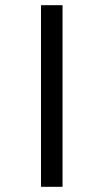

<svg xmlns="http://www.w3.org/2000/svg" viewBox="-20 -645 398 740"><path d="M221 75V-625H138V75Z"/></svg>

Font: Charger Monospace
Style: Regular
Weight: 400
Designer: Jasper
Foundry: Cannot Into Space Fonts
Version: Version 0.980